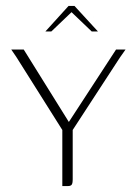

<svg xmlns="http://www.w3.org/2000/svg" viewBox="-20 -627 461 647"><path d="M190 0V-189L35 -435L18 -460H60L212 -216L371 -460H403L384 -433L225 -189V-23Q225 -16 224 -10.5Q223 -5 219.5 -2.5Q216 0 209 0ZM133 -521 211 -607H231L310 -521H289L221 -586L153 -521Z"/></svg>

Font: Genos ExtraLight
Style: Regular
Weight: 250
Designer: Robert E. Leuschke
Foundry: Robert E. Leuschke
Version: Version 1.010